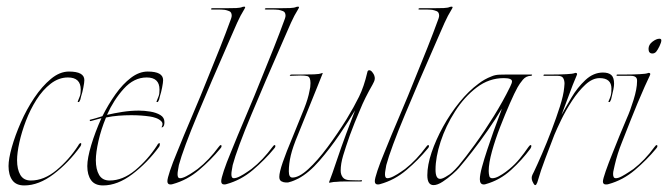

<svg xmlns="http://www.w3.org/2000/svg" viewBox="-20 -552 2035 585"><path d="M54 13Q29 13 17.5 -3Q6 -19 6 -46Q6 -68 16 -103.5Q26 -139 43.5 -179Q61 -219 84.5 -254Q108 -289 135 -311.5Q162 -334 190 -334Q237 -334 237 -308Q237 -301 234 -285.5Q231 -270 227 -258Q226 -255 225.5 -251.5Q225 -248 223 -245Q222 -241 219 -241Q216 -241 217 -243Q221 -253 223.5 -259.5Q226 -266 226 -279Q226 -316 187 -316Q159 -316 134.5 -297Q110 -278 91 -248Q72 -218 59 -184Q46 -150 39 -118Q32 -86 32 -64Q32 -36 42 -19Q52 -2 74 -2Q114 -2 152 -33.5Q190 -65 218 -108Q222 -116 226 -116Q228 -116 227.5 -112.5Q227 -109 225 -106Q189 -56 143.5 -21.5Q98 13 54 13Z M294 13Q269 13 257.5 -3Q246 -19 246 -46Q246 -70 258 -110Q270 -150 289 -192L256 -183Q254 -183 253.5 -185Q253 -187 254 -187Q259 -188 269 -191Q279 -194 292 -198Q310 -234 332 -265Q354 -296 379 -315Q404 -334 430 -334Q477 -334 477 -308Q477 -301 474 -285.5Q471 -270 467 -258Q466 -255 465.5 -251.5Q465 -248 463 -245Q462 -241 459 -241Q456 -241 457 -243Q461 -253 463.5 -259.5Q466 -266 466 -279Q466 -316 427 -316Q388 -316 357 -281.5Q326 -247 306 -202Q327 -207 352.5 -211Q378 -215 403 -215Q420 -215 438 -212Q456 -209 468.5 -201.5Q481 -194 481 -180Q481 -168 476 -165Q471 -162 473 -166Q478 -176 471.5 -182.5Q465 -189 455 -192.5Q445 -196 437 -197Q424 -199 409.5 -200Q395 -201 380 -201Q361 -201 341.5 -199.5Q322 -198 303 -194Q288 -158 280 -122.5Q272 -87 272 -64Q272 -36 282 -19Q292 -2 314 -2Q354 -2 392 -33.5Q430 -65 458 -108Q462 -116 466 -116Q467 -116 467 -113Q467 -108 465 -105Q429 -56 383.5 -21.5Q338 13 294 13Z M499 10Q490 10 490 0Q490 -8 498 -32Q506 -56 519 -87Q539 -137 565.5 -199Q592 -261 615 -319Q633 -363 650.5 -407Q668 -451 684 -495Q686 -501 686 -504Q686 -515 678.5 -518Q671 -521 665 -522Q655 -523 646 -523Q637 -523 626 -523Q622 -523 623 -525Q624 -527 627 -527H670Q687 -527 700 -527.5Q713 -528 719 -531Q731 -534 725 -525Q712 -504 702.5 -482.5Q693 -461 683 -438L626 -307Q603 -253 582 -203Q561 -153 546 -112.5Q531 -72 525 -49Q524 -42 522.5 -34.5Q521 -27 521 -21Q521 -9 528 -9Q536 -9 547.5 -15Q559 -21 569 -28Q579 -35 582 -37Q600 -51 616 -68Q632 -85 646 -104Q650 -110 653 -110Q655 -110 655 -107Q655 -103 651 -99Q623 -65 586.5 -34Q550 -3 506 9Q503 10 499 10Z M663 10Q654 10 654 0Q654 -8 662 -32Q670 -56 683 -87Q703 -137 729.5 -199Q756 -261 779 -319Q797 -363 814.5 -407Q832 -451 848 -495Q850 -501 850 -504Q850 -515 842.5 -518Q835 -521 829 -522Q819 -523 810 -523Q801 -523 790 -523Q786 -523 787 -525Q788 -527 791 -527H834Q851 -527 864 -527.5Q877 -528 883 -531Q895 -534 889 -525Q876 -504 866.5 -482.5Q857 -461 847 -438L790 -307Q767 -253 746 -203Q725 -153 710 -112.5Q695 -72 689 -49Q688 -42 686.5 -34.5Q685 -27 685 -21Q685 -9 692 -9Q700 -9 711.5 -15Q723 -21 733 -28Q743 -35 746 -37Q764 -51 780 -68Q796 -85 810 -104Q814 -110 817 -110Q819 -110 819 -107Q819 -103 815 -99Q787 -65 750.5 -34Q714 -3 670 9Q667 10 663 10Z M851 4Q844 4 837.5 0.5Q831 -3 831 -13Q831 -27 841.5 -57.5Q852 -88 871 -133Q894 -189 906.5 -220.5Q919 -252 923 -275Q926 -286 926 -299Q926 -317 917 -320Q913 -321 908 -321.5Q903 -322 896 -322Q888 -322 879.5 -321.5Q871 -321 865 -321Q862 -321 863.5 -323Q865 -325 869 -325H904Q921 -325 937 -325.5Q953 -326 960 -329Q964 -331 963 -328L947 -288L888 -142Q872 -104 866 -78.5Q860 -53 860 -30Q860 -11 871 -11Q891 -11 919 -36.5Q947 -62 977.5 -103Q1008 -144 1036 -189Q1059 -227 1074 -257.5Q1089 -288 1099 -331Q1100 -338 1105 -338Q1110 -338 1114.5 -332Q1119 -326 1120 -323Q1122 -317 1122 -314Q1122 -308 1119.5 -303Q1117 -298 1115 -294Q1104 -275 1094 -255Q1084 -235 1076 -215Q1060 -178 1046 -140Q1033 -103 1025.5 -78Q1018 -53 1018 -32Q1018 -20 1024.5 -11.5Q1031 -3 1048 -3Q1057 -3 1066.5 -2.5Q1076 -2 1081 -3Q1083 -3 1083 -1.5Q1083 0 1081 1H1051Q1038 1 1026 1Q1014 1 1006 2Q996 2 988 4Q981 6 983 2Q992 -21 1005.5 -61.5Q1019 -102 1035 -145L1062 -216Q1043 -184 1014.5 -142Q986 -100 953.5 -62.5Q921 -25 889 -8Q883 -5 876 -2Q869 1 861 3Q859 4 856 4Q853 4 851 4Z M1131 10Q1122 10 1122 0Q1122 -8 1130 -32Q1138 -56 1151 -87Q1171 -137 1197.5 -199Q1224 -261 1247 -319Q1265 -363 1282.5 -407Q1300 -451 1316 -495Q1318 -501 1318 -504Q1318 -515 1310.5 -518Q1303 -521 1297 -522Q1287 -523 1278 -523Q1269 -523 1258 -523Q1254 -523 1255 -525Q1256 -527 1259 -527H1302Q1319 -527 1332 -527.5Q1345 -528 1351 -531Q1363 -534 1357 -525Q1344 -504 1334.5 -482.5Q1325 -461 1315 -438L1258 -307Q1235 -253 1214 -203Q1193 -153 1178 -112.5Q1163 -72 1157 -49Q1156 -42 1154.5 -34.5Q1153 -27 1153 -21Q1153 -9 1160 -9Q1168 -9 1179.5 -15Q1191 -21 1201 -28Q1211 -35 1214 -37Q1232 -51 1248 -68Q1264 -85 1278 -104Q1282 -110 1285 -110Q1287 -110 1287 -107Q1287 -103 1283 -99Q1255 -65 1218.5 -34Q1182 -3 1138 9Q1135 10 1131 10Z M1301 12Q1282 12 1282 -18Q1282 -49 1295 -87.5Q1308 -126 1330 -166Q1352 -206 1380 -240.5Q1408 -275 1438 -297Q1456 -311 1477 -319Q1488 -324 1501.5 -324.5Q1515 -325 1528 -325H1599Q1602 -325 1601 -323Q1600 -321 1598 -321Q1583 -321 1573 -309Q1563 -297 1557 -286Q1548 -270 1533.5 -237Q1519 -204 1504 -165.5Q1489 -127 1479 -91Q1469 -55 1469 -31Q1469 -23 1471 -15Q1473 -9 1480 -9Q1489 -9 1500 -15Q1511 -21 1520.5 -28Q1530 -35 1532 -37Q1549 -51 1563 -68Q1577 -85 1590 -104Q1594 -110 1597 -110Q1599 -110 1599 -107Q1599 -104 1596 -99Q1571 -65 1537 -34Q1503 -3 1460 9Q1458 10 1454 10Q1442 10 1442 -6Q1442 -19 1448.5 -43Q1455 -67 1464.5 -95.5Q1474 -124 1483.5 -151Q1493 -178 1500.5 -197Q1508 -216 1509 -221Q1490 -189 1466 -154.5Q1442 -120 1419 -90.5Q1396 -61 1378 -40Q1373 -34 1359 -21.5Q1345 -9 1329 1.5Q1313 12 1301 12ZM1321 -7Q1329 -7 1344 -17Q1356 -23 1377 -47Q1398 -72 1427 -112Q1456 -152 1484.5 -198Q1513 -244 1534 -287Q1540 -299 1540 -304Q1540 -314 1515 -314Q1470 -314 1432.5 -285.5Q1395 -257 1366.5 -212.5Q1338 -168 1322.5 -120.5Q1307 -73 1307 -35Q1307 -7 1321 -7Z M1611 12Q1608 12 1605.5 7Q1603 2 1602 0Q1601 -2 1600.5 -5Q1600 -8 1600 -10Q1600 -15 1602.5 -20Q1605 -25 1607 -29Q1617 -50 1631.5 -83.5Q1646 -117 1660.5 -155Q1675 -193 1686 -227.5Q1697 -262 1699 -285Q1699 -288 1699.5 -291Q1700 -294 1700 -297Q1700 -307 1696 -314Q1692 -321 1679 -321H1638Q1635 -321 1636 -323Q1637 -325 1638 -325Q1646 -325 1666.5 -325Q1687 -325 1706 -326Q1725 -327 1730 -329Q1731 -329 1731.5 -329.5Q1732 -330 1733 -330Q1741 -330 1737 -322L1725 -293L1691 -202Q1703 -224 1721 -254.5Q1739 -285 1763.5 -308Q1788 -331 1817 -331Q1834 -331 1842.5 -323.5Q1851 -316 1851 -297Q1851 -290 1849 -280Q1847 -270 1844 -258Q1843 -255 1842.5 -251.5Q1842 -248 1840 -245Q1839 -241 1836 -241Q1833 -241 1834 -243Q1839 -254 1841 -261Q1843 -268 1843 -282Q1843 -314 1807 -314Q1785 -314 1763.5 -294Q1742 -274 1723 -245Q1704 -216 1690 -187Q1676 -158 1669 -141Q1655 -104 1641.5 -69Q1628 -34 1617 4Q1614 12 1611 12Z M1968 -389Q1956 -389 1956 -403Q1956 -416 1968 -425Q1980 -434 1989 -434Q1995 -434 1995 -429Q1995 -423 1989.5 -411.5Q1984 -400 1979 -394Q1974 -389 1968 -389ZM1826 10Q1817 10 1817 1Q1817 -6 1825.5 -30.5Q1834 -55 1847 -87Q1856 -110 1867 -137Q1878 -164 1890 -192Q1900 -214 1910.5 -248Q1921 -282 1921 -304V-307Q1921 -321 1902 -321H1861Q1858 -321 1858.5 -323Q1859 -325 1861 -325Q1869 -325 1889.5 -325Q1910 -325 1929 -326Q1948 -327 1953 -329Q1954 -329 1954.5 -329.5Q1955 -330 1956 -330Q1964 -330 1960 -322Q1955 -312 1944.5 -288.5Q1934 -265 1922.5 -237.5Q1911 -210 1902 -187Q1889 -153 1875 -118.5Q1861 -84 1853 -49Q1852 -43 1850 -35.5Q1848 -28 1848 -22Q1848 -9 1856 -9Q1864 -9 1875 -15Q1886 -21 1896.5 -28Q1907 -35 1910 -37Q1945 -64 1974 -104Q1978 -110 1981 -110Q1983 -110 1983 -107Q1983 -103 1979 -99Q1951 -65 1914.5 -34Q1878 -3 1834 9Q1831 10 1826 10Z"/></svg>

Font: Explora
Style: Regular
Weight: 400
Designer: Robert E. Leuschke
Foundry: Robert E. Leuschke
Version: Version 1.010